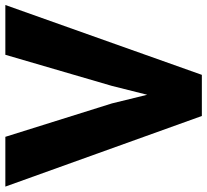

<svg xmlns="http://www.w3.org/2000/svg" viewBox="-50 -734 786 729"><g transform="rotate(-90 343.5 -370.0)"><path d="M267.1 2.9 -1 -743.2H188L314.9 -338.4L347.7 -204.6L381.3 -338.4L499.5 -743.2H688.5L423.3 2.9Z"/></g></svg>

Font: HaufeMerriweatherSans
Style: Bold
Weight: 700
Designer: Eben Sorkin
Foundry: Eben Sorkin
Version: Version 1.56